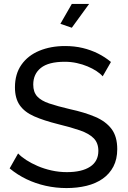

<svg xmlns="http://www.w3.org/2000/svg" viewBox="-20 -949 649 976"><path d="M502 -561Q490 -575 470 -588Q450 -601 425 -611.5Q400 -622 370.5 -628.5Q341 -635 309 -635Q227 -635 188 -604Q149 -573 149 -519Q149 -481 169 -459Q189 -437 230.5 -423Q272 -409 336 -394Q410 -378 464 -355Q518 -332 547 -293.5Q576 -255 576 -191Q576 -140 556.5 -102.5Q537 -65 502 -40.5Q467 -16 420 -4.5Q373 7 318 7Q264 7 212.5 -4.5Q161 -16 115 -38Q69 -60 29 -93L72 -169Q88 -152 113.5 -135.5Q139 -119 171.5 -105Q204 -91 242 -82.5Q280 -74 320 -74Q396 -74 438 -101.5Q480 -129 480 -182Q480 -222 456.5 -246Q433 -270 387 -286Q341 -302 275 -318Q203 -336 154 -357.5Q105 -379 80.5 -414Q56 -449 56 -505Q56 -573 89 -620Q122 -667 180 -691Q238 -715 311 -715Q359 -715 400.5 -705Q442 -695 478 -677Q514 -659 544 -634ZM345 -808 287 -828 345 -929H433Z"/></svg>

Font: YasnoRaleway Medium
Style: Regular
Weight: 500
Designer: Matt McInerney, Pablo Impallari, Rodrigo Fuenzalida
Foundry: Matt McInerney, Pablo Impallari, Rodrigo Fuenzalida
Version: Version 4.026